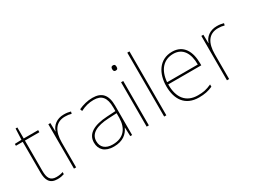

<svg xmlns="http://www.w3.org/2000/svg" viewBox="-51 -1364 2617 1978"><g transform="rotate(-30 1257.0 -375.0)"><path d="M212 -15C138 -15 117 -61 117 -143V-503H289V-528H117V-659H96L90 -528L10 -525V-503H91V-140C91 -47 119 10 212 10C247 10 269 4 291 -3V-28C269 -20 245 -15 212 -15Z M597 -536C512 -536 457 -488 438 -427H436L434 -528H410V0H436V-297C436 -428 486 -511 597 -511C627 -511 647 -508 672 -501L678 -525C654 -532 629 -536 597 -536Z M938 -537C879 -537 824 -522 771 -498L780 -472C837 -501 885 -512 938 -512C1031 -512 1076 -463 1076 -343V-300L973 -294C816 -285 722 -234 722 -129C722 -45 776 10 882 10C990 10 1046 -42 1074 -103H1076L1080 0H1102V-350C1102 -480 1047 -537 938 -537ZM975 -270 1076 -275V-220C1074 -99 1015 -15 882 -15C797 -15 750 -58 750 -129C750 -222 839 -263 975 -270Z M1288 -721C1268 -721 1263 -706 1263 -690C1263 -673 1268 -659 1288 -659C1312 -659 1315 -673 1315 -690C1315 -706 1312 -721 1288 -721ZM1301 -528H1275V0H1301Z M1509 0V-760H1483V0Z M1886 -538C1732 -538 1658 -408 1658 -259C1658 -104 1729 10 1895 10C1959 10 2007 0 2058 -23V-50C1996 -22 1959 -15 1895 -15C1758 -15 1683 -105 1685 -266H2078V-291C2078 -430 2021 -538 1886 -538ZM1886 -513C1998 -513 2052 -423 2051 -291H1686C1698 -436 1774 -513 1886 -513Z M2417 -536C2332 -536 2277 -488 2258 -427H2256L2254 -528H2230V0H2256V-297C2256 -428 2306 -511 2417 -511C2447 -511 2467 -508 2492 -501L2498 -525C2474 -532 2449 -536 2417 -536Z"/></g></svg>

Font: Noto Sans Sinhala Thin
Style: Regular
Weight: 100
Designer: Jelle Bosma - Monotype Design Team
Foundry: Monotype Imaging Inc.
Version: Version 2.006